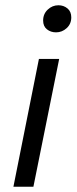

<svg xmlns="http://www.w3.org/2000/svg" viewBox="-20 -710 291 730"><path d="M31 0 128 -486H205L107 0ZM193 -587Q173 -587 158.5 -598.5Q144 -610 144 -632Q144 -657 161.5 -673.5Q179 -690 202 -690Q222 -690 236.5 -678Q251 -666 251 -644Q251 -619 233.5 -603Q216 -587 193 -587Z"/></svg>

Font: Matigon Symbol
Style: Regular
Weight: 400
Designer: Paul D. Hunt
Foundry: Adobe Systems Incorporated
Version: Version 2.021;PS 2.000;hotconv 1.0.86;makeotf.lib2.5.63406